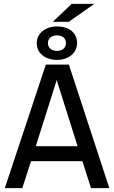

<svg xmlns="http://www.w3.org/2000/svg" viewBox="-20 -972 590 992"><path d="M544.9 0 335.9 -638.2H216.8L4.9 0H95.2L140.1 -139.2H405.8L450.2 0ZM380.9 -216.8H165L272.9 -558.1ZM274.4 -835.4C259.4 -835.4 245.7 -833.3 233.2 -829.1C220.6 -824.9 209.6 -818.9 200 -811.3C190.3 -803.6 182.9 -794.5 177.7 -783.9C172.5 -773.4 169.9 -761.9 169.9 -749.5C169.9 -736.8 172.4 -725 177.5 -714.1C182.5 -703.2 189.9 -693.9 199.5 -686.3C209.1 -678.6 220.1 -672.8 232.7 -668.7C245.2 -664.6 259.1 -662.6 274.4 -662.6C289.1 -662.6 302.8 -664.7 315.7 -668.9C328.5 -673.2 339.6 -679.1 348.9 -686.8C358.2 -694.4 365.4 -703.7 370.6 -714.6C375.8 -725.5 378.4 -737.1 378.4 -749.5C378.4 -762.2 376 -773.9 371.1 -784.7C366.2 -795.4 359.1 -804.6 349.9 -812.3C340.6 -819.9 329.4 -825.7 316.4 -829.6C303.4 -833.5 289.4 -835.4 274.4 -835.4ZM274.4 -789.1C288.7 -789.1 300 -785.5 308.3 -778.3C316.7 -771.2 320.8 -761.6 320.8 -749.5C320.8 -737.5 316.7 -727.7 308.3 -720.2C300 -712.7 288.7 -709 274.4 -709C260.4 -709 249.1 -712.7 240.5 -720.2C231.9 -727.7 227.5 -737.5 227.5 -749.5C227.5 -761.6 231.9 -771.2 240.5 -778.3C249.1 -785.5 260.4 -789.1 274.4 -789.1ZM467.3 -952.1H350.6L252.9 -859.4H335.4ZM0 -638.2Z"/></svg>

Font: CodeNewRoman Nerd Font Mono
Style: Regular
Weight: 400
Monospace: yes
Designer: Sam Radian
Foundry: Code New Roman
Version: Version 2.00 November 29, 2014;Nerd Fonts 3.2.1